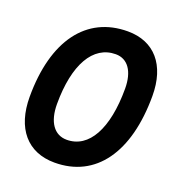

<svg xmlns="http://www.w3.org/2000/svg" viewBox="-130 -807 846 922"><g transform="rotate(20 293.0 -346.5)"><path d="M250.5 9.8C460 9.8 583.5 -161.6 583.5 -451.7C583.5 -609.9 502.9 -703.1 367.2 -703.1C155.8 -703.1 30.8 -533.7 30.8 -247.1C30.8 -85.4 112.3 9.8 250.5 9.8ZM268.1 -113.3C204.1 -113.3 166 -167.5 166 -259.3C166 -460.9 234.4 -580.1 350.1 -580.1C411.6 -580.1 448.2 -527.8 448.2 -439.5C448.2 -234.4 381.3 -113.3 268.1 -113.3Z"/></g></svg>

Font: Cascadia Mono NF
Style: Bold Italic
Weight: 700
Italic angle: -10°
Monospace: yes
Designer: Aaron Bell
Foundry: Saja Typeworks
Version: Version 2404.023